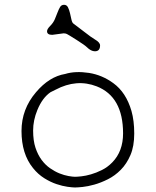

<svg xmlns="http://www.w3.org/2000/svg" viewBox="-20 -850 662 815"><path d="M120.1 -136.7Q71.3 -196.8 71.3 -293.9Q71.3 -386.7 132.8 -458.5Q189 -524.9 256.8 -536.1Q299.8 -549.3 357.9 -540.5Q413.6 -531.7 460.9 -497.1Q515.1 -458 538.1 -378.9Q549.8 -337.4 549.8 -283.2Q549.8 -229 533.7 -191.7Q517.6 -154.3 492.7 -129.2Q467.8 -104 438 -89.1Q408.2 -74.2 380.4 -66.4Q352.5 -58.6 330.6 -56.4Q308.6 -54.2 298.3 -54.2Q288.1 -54.2 266.6 -57.1Q245.1 -60.1 219.7 -68.6Q194.3 -77.1 168 -93.5Q141.6 -109.9 120.1 -136.7ZM456.5 -160.6Q502.4 -207.5 502.4 -283.7Q502.4 -439.5 390.6 -483.4Q305.2 -516.6 215.8 -469.2Q203.6 -462.9 194.3 -458.5Q159.7 -434.6 138.7 -383.3Q120.6 -339.4 120.6 -296.1Q120.6 -252.9 130.6 -222.9Q140.6 -192.9 156.5 -171.4Q172.4 -149.9 192.4 -136Q212.4 -122.1 232.4 -114Q252.4 -106 270.5 -102.8Q288.6 -99.6 298.3 -99.6Q308.1 -99.6 325.9 -101.6Q343.8 -103.5 366 -109.9Q388.2 -116.2 412.4 -128.2Q436.5 -140.1 456.5 -160.6ZM201.7 -702.1Q179.7 -702.1 179.7 -717.3Q179.7 -726.6 193.1 -740Q206.5 -753.4 212.9 -768.8Q219.2 -784.2 224.4 -797.6Q229.5 -811 235.1 -820.3Q240.7 -829.6 252 -829.6Q263.2 -829.6 268.6 -818.8Q273.9 -808.1 277.1 -794.2Q280.3 -780.3 283.2 -767.1Q286.1 -753.9 291.5 -750Q296.9 -746.1 308.6 -737.1Q320.3 -728 334.5 -717.3Q369.6 -689.9 382.8 -682.6Q404.8 -669.9 404.8 -657.2Q404.8 -632.3 382.8 -632.3Q366.2 -632.3 348.6 -649.9Q340.3 -658.2 304.9 -680.7Q269.5 -703.1 263.7 -705.8Q257.8 -708.5 250 -708.5Z"/></svg>

Font: Snowburst One
Style: Regular
Weight: 400
Designer: Annet Stirling
Foundry: Annet Stirling
Version: Version 1.001